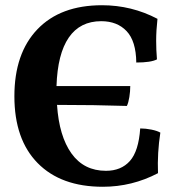

<svg xmlns="http://www.w3.org/2000/svg" viewBox="-20 -705 683 734"><path d="M584 -43Q485 9 373 9Q213 9 124 -81.5Q35 -172 35 -337Q35 -501 123 -593Q211 -685 370 -685Q483 -685 582 -633Q577 -588 577 -549Q577 -514 580 -478Q557 -466 501 -466Q500 -548 464 -586Q428 -624 367 -624Q286 -624 243 -561.5Q200 -499 196 -376H478Q478 -356 474.5 -334Q471 -312 465 -300Q341 -304 198 -304Q206 -184 253.5 -118Q301 -52 385 -52Q443 -52 476.5 -89.5Q510 -127 516 -214Q537 -214 559 -209.5Q581 -205 593 -198Q581 -121 584 -43Z"/></svg>

Font: Vollkorn SC
Style: Bold
Weight: 700
Designer: Friedrich Althausen
Foundry: Friedrich Althausen
Version: Version 4.015